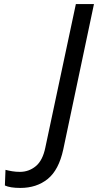

<svg xmlns="http://www.w3.org/2000/svg" viewBox="-20 -734 482 944"><path d="M80 190Q30 190 4 178L7 101Q22 105 40 108Q58 111 78 111Q122 111 156 83Q190 55 203 -9L353 -714H442L291 1Q269 102 214.5 146Q160 190 80 190Z"/></svg>

Font: Noto Sans
Style: Italic
Weight: 400
Italic angle: -12°
Designer: Monotype Design Team
Foundry: Monotype Imaging Inc.
Version: Version 2.013; ttfautohint (v1.8.4.7-5d5b)